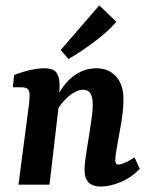

<svg xmlns="http://www.w3.org/2000/svg" viewBox="-20 -679 549 706"><path d="M350 7Q323 7 307 -7Q291 -21 291 -53Q291 -73 294 -94Q297 -115 301 -141Q305 -165 309.5 -193Q314 -221 317.5 -248Q321 -275 321 -295Q321 -320 313 -334.5Q305 -349 286 -349Q270 -349 251 -338Q232 -327 213.5 -306.5Q195 -286 182 -258L173 -284Q201 -359 243 -393.5Q285 -428 334 -428Q379 -428 406.5 -398Q434 -368 434 -315Q434 -289 430.5 -260Q427 -231 421.5 -202.5Q416 -174 412 -150Q408 -129 406 -114.5Q404 -100 404 -89Q404 -74 416 -74Q424 -74 438 -80Q452 -86 475 -100L494 -58Q463 -26 423.5 -9.5Q384 7 350 7ZM48 0 84 -276Q86 -287 87.5 -304.5Q89 -322 89 -331Q89 -346 81.5 -352Q74 -358 60 -358H27L32 -403Q65 -416 93.5 -422Q122 -428 143 -428Q178 -428 189 -410Q200 -392 199 -363L197 -300L162 0ZM203 -495 345 -659 408 -599Q379 -565 331 -528.5Q283 -492 232 -462Z"/></svg>

Font: Rasa SemiBold
Style: Italic
Weight: 600
Italic angle: -7.10001°
Designer: Anna Giedrys (Yrsa+Rasa design), David Brezina (Yrsa art-direction, Rasa art-direction, design)
Foundry: Rosetta Type Foundry
Version: Version 2.004